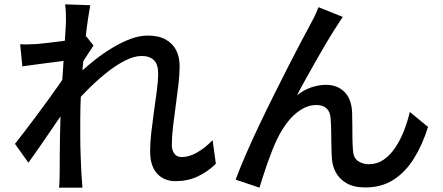

<svg xmlns="http://www.w3.org/2000/svg" viewBox="-20 -821 2040 885"><path d="M975 -66Q937 -29 891 -7.5Q845 14 789 14Q736 14 704 -21Q672 -56 672 -123Q672 -164 677.5 -212Q683 -260 690 -309.5Q697 -359 703 -404Q709 -449 709 -484Q709 -525 689 -544Q669 -563 633 -563Q598 -563 555 -541Q512 -519 467 -482.5Q422 -446 380 -403.5Q338 -361 305 -320L306 -443Q324 -463 353.5 -490.5Q383 -518 420 -547Q457 -576 498.5 -601Q540 -626 581.5 -641.5Q623 -657 661 -657Q711 -657 743.5 -639Q776 -621 792 -589.5Q808 -558 808 -516Q808 -479 802.5 -431.5Q797 -384 790 -334.5Q783 -285 777.5 -237.5Q772 -190 772 -151Q772 -129 783.5 -113Q795 -97 818 -97Q851 -97 887.5 -117.5Q924 -138 960 -175ZM294 -543Q281 -541 256 -538Q231 -535 201 -531Q171 -527 140.5 -523Q110 -519 83 -515L73 -617Q92 -616 109 -616.5Q126 -617 148 -618Q170 -620 201.5 -623.5Q233 -627 267 -631.5Q301 -636 331 -641.5Q361 -647 378 -653L411 -611Q403 -599 391.5 -581.5Q380 -564 368.5 -546Q357 -528 349 -514L306 -355Q289 -329 264.5 -293Q240 -257 213 -217.5Q186 -178 159.5 -139.5Q133 -101 111 -71L49 -158Q67 -181 92.5 -214Q118 -247 145.5 -284Q173 -321 200 -358Q227 -395 249 -426.5Q271 -458 284 -479L287 -520ZM284 -720Q284 -739 283.5 -760Q283 -781 280 -801L396 -797Q392 -776 385.5 -733Q379 -690 373 -633Q367 -576 361.5 -513Q356 -450 353 -388Q350 -326 350 -273Q350 -230 350 -190Q350 -150 351.5 -110Q353 -70 355 -24Q356 -11 357.5 8.5Q359 28 360 44H252Q254 28 254.5 9Q255 -10 255 -22Q255 -70 255.5 -109.5Q256 -149 256.5 -191.5Q257 -234 259 -292Q259 -315 261 -352Q263 -389 266 -434Q269 -479 272 -525Q275 -571 277.5 -612Q280 -653 282 -682Q284 -711 284 -720Z M1560 -743Q1553 -733 1545 -720.5Q1537 -708 1528 -694Q1511 -668 1488 -629.5Q1465 -591 1440 -547Q1415 -503 1391 -460Q1367 -417 1349 -382Q1381 -407 1415.5 -418.5Q1450 -430 1482 -430Q1535 -430 1567.5 -397.5Q1600 -365 1603 -304Q1604 -278 1604 -245.5Q1604 -213 1604.5 -182Q1605 -151 1607 -128Q1609 -93 1630.5 -78.5Q1652 -64 1680 -64Q1718 -64 1748.5 -85Q1779 -106 1802.5 -141.5Q1826 -177 1842.5 -219.5Q1859 -262 1869 -305L1953 -236Q1927 -153 1888 -90.5Q1849 -28 1794 7.5Q1739 43 1664 43Q1610 43 1576.5 23Q1543 3 1527.5 -27Q1512 -57 1510 -89Q1508 -118 1507.5 -151.5Q1507 -185 1506.5 -217.5Q1506 -250 1504 -274Q1503 -304 1486 -320.5Q1469 -337 1438 -337Q1401 -337 1366.5 -315Q1332 -293 1304.5 -257Q1277 -221 1258 -181Q1247 -159 1235 -128.5Q1223 -98 1211.5 -65.5Q1200 -33 1191 -4Q1182 25 1176 44L1066 7Q1085 -44 1113 -108.5Q1141 -173 1175 -244.5Q1209 -316 1244 -386Q1279 -456 1311 -519Q1343 -582 1368 -629Q1393 -676 1406 -700Q1416 -718 1427 -739.5Q1438 -761 1448 -788Z"/></svg>

Font: Noto Sans KR Medium
Style: Regular
Weight: 500
Designer: Ryoko NISHIZUKA  (kana, bopomofo & ideographs); Paul D. Hunt (Latin, Greek & Cyrillic); Sandoll Communications , Soo-you
Foundry: Adobe
Version: Version 2.004-H2;hotconv 1.0.118;makeotfexe 2.5.65603